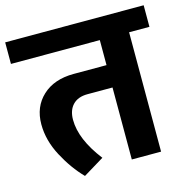

<svg xmlns="http://www.w3.org/2000/svg" viewBox="-125 -794 891 912"><g transform="rotate(-15 320.5 -337.5)"><path d="M661 -693V-587H561V0H417V-354H294Q247 -354 221.5 -327.5Q196 -301 196 -254Q196 -158 284 -44L182 18Q128 -37 86.5 -115Q45 -193 45 -272Q45 -358 102 -411Q159 -464 256 -464H417V-587H-20V-693Z"/></g></svg>

Font: FiraGO
Style: Bold
Weight: 700
Designer: bBox Type
Foundry: bBox Type GmbH
Version: Version 1.001;PS 001.001;hotconv 1.0.88;makeotf.lib2.5.64775